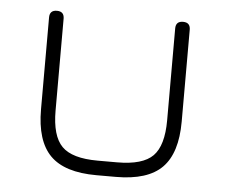

<svg xmlns="http://www.w3.org/2000/svg" viewBox="-41 -507 649 552"><g transform="rotate(5 284.0 -230.5)"><path d="M81 -175V-440Q81 -461 102 -461Q123 -461 123 -440V-175Q123 -102 152.5 -72Q182 -42 256 -42H312Q386 -42 415.5 -72Q445 -102 445 -175V-440Q445 -461 466 -461Q487 -461 487 -440V-175Q487 -84 445.5 -42Q404 0 312 0H256Q164 0 122.5 -42Q81 -84 81 -175Z"/></g></svg>

Font: Jura Light
Style: Regular
Weight: 300
Designer: Daniel Johnson, Alexei Vanyashin
Foundry: Daniel Johnson
Version: Version 5.103